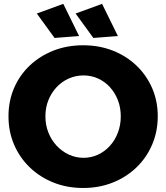

<svg xmlns="http://www.w3.org/2000/svg" viewBox="-20 -942 844 975"><path d="M402.1 -712.1Q483.6 -712.1 552.5 -685.1Q621.4 -658.1 672.8 -609.1Q724.1 -560.1 752.6 -494.5Q781.1 -428.9 781.1 -351.6Q781.1 -274.3 752.6 -207.6Q724.1 -141 672.8 -91.7Q621.4 -42.4 552.5 -14.9Q483.6 12.6 402.1 12.6Q320.7 12.6 251.8 -14.9Q182.9 -42.4 131.5 -91.7Q80.1 -141 51.6 -207.4Q23.1 -273.7 23.1 -351.6Q23.1 -429.4 51.6 -495.3Q80.1 -561.1 131.5 -609.6Q182.9 -658.1 251.8 -685.1Q320.7 -712.1 402.1 -712.1ZM404.3 -559Q364.9 -559 329.6 -543.5Q294.4 -528 267.7 -499.6Q241 -471.1 225.8 -433.5Q210.6 -395.9 210.6 -351Q210.6 -306.7 226 -268.3Q241.4 -229.9 268.4 -201.2Q295.4 -172.6 330.4 -156.6Q365.3 -140.6 404.3 -140.6Q443.3 -140.6 477.6 -156.6Q512 -172.6 538 -201.2Q564 -229.9 578.6 -268.3Q593.3 -306.7 593.3 -351Q593.3 -395.9 578.6 -433.5Q564 -471.1 538 -499.6Q512 -528 477.6 -543.5Q443.3 -559 404.3 -559ZM498.4 -922.4 578.7 -758.9 454.1 -749.3 363.9 -873.3ZM301.4 -922.4 381.7 -758.9 257.1 -749.3 166.9 -873.3Z"/></svg>

Font: Alexandria
Style: Regular
Weight: 400
Designer: Mohamed Gaber
Foundry: Kief Type Foundry
Version: Version 5.100